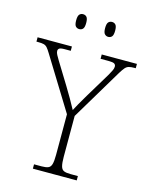

<svg xmlns="http://www.w3.org/2000/svg" viewBox="-142 -987 836 1070"><g transform="rotate(15 276.5 -452.0)"><path d="M154 0V-25H198Q222 -25 235.5 -30.5Q249 -36 254 -54Q259 -72 259 -108V-342L73 -644Q61 -664 52.5 -673.5Q44 -683 32.5 -686Q21 -689 0 -689H-10V-714H188V-689H154Q129 -689 122 -683.5Q115 -678 115 -669Q115 -659 121.5 -647Q128 -635 137 -620L215 -493Q234 -462 251.5 -431.5Q269 -401 284 -373Q292 -389 306 -413.5Q320 -438 339 -470L427 -616Q436 -632 442 -644.5Q448 -657 448 -667Q448 -678 440 -683.5Q432 -689 405 -689H360V-714H563V-689H555Q535 -689 523 -685.5Q511 -682 502 -671.5Q493 -661 480 -640L303 -344V-109Q303 -73 308 -54.5Q313 -36 326.5 -30.5Q340 -25 364 -25H407V0ZM369 -818Q357 -818 348.5 -827Q340 -836 340 -861Q340 -886 348 -895Q356 -904 369 -904Q382 -904 390 -895Q398 -886 398 -861Q398 -836 390 -827Q382 -818 369 -818ZM202 -818Q189 -818 181 -827Q173 -836 173 -861Q173 -886 181 -895Q189 -904 202 -904Q215 -904 223 -895Q231 -886 231 -861Q231 -836 223 -827Q215 -818 202 -818Z"/></g></svg>

Font: Noto Serif Armenian ExtraLight
Style: Regular
Weight: 250
Version: Version 2.007